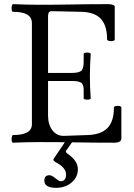

<svg xmlns="http://www.w3.org/2000/svg" viewBox="-20 -686 646 927"><path d="M43 3Q38 3 36.5 -6Q35 -15 37 -24.5Q39 -34 43 -34Q134 -34 134 -86V-575Q134 -629 43 -629Q38 -629 36.5 -638.5Q35 -648 37 -657Q39 -666 43 -666Q108 -663 173 -663Q255 -663 336 -664.5Q417 -666 499 -666Q534 -666 534 -653V-496Q534 -490 525 -488Q516 -486 506.5 -488.5Q497 -491 497 -496Q497 -563 466.5 -595.5Q436 -628 371 -629L232 -632Q212 -634 212 -609V-334H327Q361 -334 372.5 -344.5Q384 -355 384 -389V-425Q384 -430 392.5 -431.5Q401 -433 409.5 -431.5Q418 -430 418 -425Q416 -398 415 -371.5Q414 -345 414 -318Q414 -292 415 -265Q416 -238 418 -211Q418 -207 409.5 -205.5Q401 -204 392.5 -205.5Q384 -207 384 -211V-251Q384 -280 370.5 -287.5Q357 -295 327 -295H212V-128Q212 -84 233.5 -56.5Q255 -29 289 -30L403 -34Q468 -36 499 -68Q530 -100 530 -166Q530 -172 539 -174Q548 -176 557 -174Q566 -172 566 -166V-18Q566 3 531 3Q442 3 352.5 1.5Q263 0 173 0Q108 0 43 3ZM252 221Q194 221 194 186Q194 160 219 160Q230 160 248 175Q265 189 272 189Q299 189 299 156Q299 123 247 96Q238 90 238 86Q238 81 241 78L297 -5H332L301 39Q298 43 298 46Q298 49 303 54Q356 89 356 131Q356 159 340.5 179.5Q325 200 301.5 210.5Q278 221 252 221Z"/></svg>

Font: Junicode
Style: Regular
Weight: 400
Designer: Peter S. Baker
Version: Version 2.100; ttfautohint (v1.8.4)